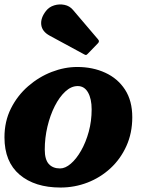

<svg xmlns="http://www.w3.org/2000/svg" viewBox="-25 -830 667 860"><path d="M-5 -215Q-5 -286.5 24 -344.2Q53 -402 101 -443.8Q149 -485.5 206.5 -507.8Q264 -530 321 -530Q390.5 -530 446.5 -504.2Q502.5 -478.5 535 -428.5Q567.5 -378.5 567.5 -305Q567.5 -234 541.2 -176Q515 -118 469.8 -76.2Q424.5 -34.5 366.8 -12.2Q309 10 246 10Q131 10 63 -47.5Q-5 -105 -5 -215ZM175.5 -160Q175.5 -115.5 193.5 -95.5Q211.5 -75.5 244 -75.5Q267.5 -75.5 292.2 -96.8Q317 -118 338.2 -155.2Q359.5 -192.5 372.5 -240Q385.5 -287.5 385.5 -340Q385.5 -387.5 369.2 -416Q353 -444.5 323 -444.5Q294 -444.5 267.5 -420Q241 -395.5 220.2 -354.5Q199.5 -313.5 187.5 -263Q175.5 -212.5 175.5 -160ZM181 -781Q195 -799 217.8 -806Q240.5 -813 263.8 -808.2Q287 -803.5 302 -785.5L413.5 -654.5Q422.5 -645.5 414 -636.5L368 -589Q363.5 -584.5 361 -583.8Q358.5 -583 353 -586L198 -670Q163.5 -688.5 159.8 -718.8Q156 -749 181 -781Z"/></svg>

Font: Besley* Heavy
Style: Italic
Weight: 800
Italic angle: -13°
Designer: Owen Earl
Foundry: indestructible type*
Version: Version 3.000; ttfautohint (v1.8.3)